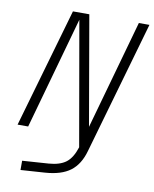

<svg xmlns="http://www.w3.org/2000/svg" viewBox="-96 -727 831 1038"><g transform="rotate(10 319.5 -208.0)"><path d="M88.9 0H30.8L219.2 -654.8H309.1L413.1 -55.2L581.1 -654.8H639.2L430.2 74.2Q409.2 149.9 359.9 187Q310.5 224.1 221.2 230L88.9 238.8V188L232.9 178.2Q293.5 173.8 326.9 148.7Q360.4 123.5 379.9 63L261.2 -616.2Z"/></g></svg>

Font: IntelOne Mono Light
Style: Italic
Weight: 300
Italic angle: -16°
Designer: Fred Shallcrass
Foundry: Frere-Jones Type LLC
Version: Version 1.200;hotconv 1.1.0;makeotfexe 2.6.0;FJTRelease1.2